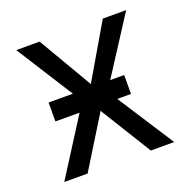

<svg xmlns="http://www.w3.org/2000/svg" viewBox="-103 -646 739 746"><g transform="rotate(-20 267.0 -272.5)"><path d="M400.6 -311.1V-233H343.8L494.3 0H397.7L267 -211.6L136.4 0H39.8L187.9 -233H88.1V-311.1H188.6L39.8 -545.5H136.4L267 -322.4L397.7 -545.5H494.3L343 -311.1Z"/></g></svg>

Font: Interface
Style: Regular
Weight: 400
Designer: Rasmus Andersson
Foundry: rsms
Version: Version 1.8